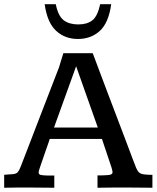

<svg xmlns="http://www.w3.org/2000/svg" viewBox="-23 -883 737 903"><path d="M-3.4 0V-61Q26.4 -62.5 40.3 -64.2Q54.2 -65.9 60.8 -73.7Q67.4 -81.5 74.2 -99.1Q76.2 -104 86.4 -130.6Q96.7 -157.2 112.3 -197.5Q127.9 -237.8 146 -285.2Q164.1 -332.5 182.4 -379.6Q200.7 -426.8 216.3 -467.3Q231.9 -507.8 242.2 -534.4Q252.4 -561 254.4 -565.9L274.9 -632.8H413.1Q413.1 -632.8 422.9 -606.9Q432.6 -581.1 448.7 -538.1Q464.8 -495.1 484.4 -443.4Q503.9 -391.6 523.9 -339.4Q543.9 -287.1 560.8 -242.2Q577.6 -197.3 588.6 -168.5Q599.6 -139.6 601.1 -135.3Q610.8 -108.9 617.2 -93.8Q623.5 -78.6 631.3 -71.8Q639.2 -64.9 653.6 -63Q668 -61 693.8 -60.5V0Q666 0 639.2 -0.5Q612.3 -1 581.1 -1Q546.4 -1 513.2 -1Q480 -1 435.5 0V-58.1Q444.3 -58.1 453.4 -58.1Q462.4 -58.1 468.3 -58.6Q490.2 -59.1 498.3 -62.3Q506.3 -65.4 506.3 -73.2Q506.3 -76.7 504.9 -82.3Q503.4 -87.9 501.5 -95.2L456.5 -229.5H210.9Q210.4 -227.5 205.6 -213.4Q200.7 -199.2 193.8 -179.7Q187 -160.2 180.2 -140.4Q173.3 -120.6 168.7 -106.9Q164.1 -93.3 163.6 -91.8Q158.7 -78.1 158.7 -72.8Q158.7 -63 167.7 -60.5Q176.8 -58.1 197.3 -57.6Q203.1 -57.6 213.9 -57.6Q224.6 -57.6 232.4 -57.6V0Q204.6 0 176 -0.5Q147.5 -1 117.7 -1Q86.4 -1 60.3 -1Q34.2 -1 -3.4 0ZM231 -283.2H437L335 -571.3ZM343.3 -699.7Q282.7 -699.7 241 -738Q199.2 -776.4 187 -863.3H239.3Q250.5 -807.6 276.6 -787.8Q302.7 -768.1 345.2 -768.1Q387.2 -768.1 411.6 -787.6Q436 -807.1 448.2 -863.3H500Q488.3 -776.4 446.8 -738Q405.3 -699.7 343.3 -699.7Z"/></svg>

Font: Kameron Medium
Style: Regular
Weight: 500
Designer: Vernon Adams
Foundry: Vernon Adams
Version: Version 1.100